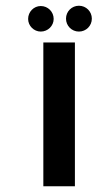

<svg xmlns="http://www.w3.org/2000/svg" viewBox="-20 -649 379 669"><path d="M167 -583C167 -608 147 -628 122 -628C98 -628 78 -608 78 -583C78 -559 98 -539 122 -539C147 -539 167 -559 167 -583ZM255 -539C280 -539 300 -559 300 -584C300 -609 280 -629 255 -629C230 -629 210 -609 210 -584C210 -559 230 -539 255 -539ZM241 0V-501H131V0Z"/></svg>

Font: Advent Pro
Style: Bold
Weight: 700
Designer: Andreas Kalpakidis
Foundry: Andreas Kalpakidis
Version: Version 2.002 2008